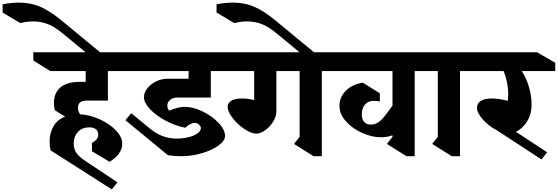

<svg xmlns="http://www.w3.org/2000/svg" viewBox="-314 -1186 4271 1470"><path d="M283 -362Q283 -331 300 -311Q373 -307 448.5 -273Q524 -239 573 -188Q622 -137 622 -85Q622 -8 525 53L390 -28V-91Q415 -105 426.5 -120.5Q438 -136 438 -155Q438 -182 420 -196.5Q402 -211 369 -211Q316 -211 283.5 -177Q251 -143 250 -87Q250 -40 277 -7Q304 26 375 70L585 210L542 264L73 -35Q66 -70 66 -103Q66 -171 96.5 -221Q127 -271 185 -293L106 -342Q99 -366 99 -398Q99 -474 148.5 -516.5Q198 -559 293 -559H342V-642H71L-59 -723V-786H624L754 -705V-642H512V-416H351Q283 -416 283 -362Z M150 -1035 464 -776 419 -722 160 -935Q100 -984 48.5 -1003Q-3 -1022 -60 -1022Q-110 -1022 -158 -1009L-294 -1090V-1153Q-229 -1166 -168 -1166Q-81 -1166 -8.5 -1135.5Q64 -1105 150 -1035Z M967 -378Q967 -357 981 -339Q1022 -355 1048.5 -361.5Q1075 -368 1099 -368Q1165 -368 1238 -332.5Q1311 -297 1360 -244.5Q1409 -192 1409 -145Q1409 -109 1359.5 -72.5Q1310 -36 1231.5 -13Q1153 10 1073 10Q1021 10 971 2L646 -266L691 -319L837 -199Q928 -125 1037 -125Q1088 -125 1131 -136Q1174 -147 1199 -165.5Q1224 -184 1224 -205Q1224 -219 1209.5 -232Q1195 -245 1178 -245Q1143 -245 1105 -208Q1027 -223 953.5 -262.5Q880 -302 834 -351Q788 -400 788 -442Q788 -477 814 -510Q840 -543 881.5 -563Q923 -583 968 -583H1130V-642H628L491 -723V-786H1406L1543 -705V-642H1300V-439H1040Q1010 -439 988.5 -421Q967 -403 967 -378Z M2150 -642V10H2087L1937 -84L1980 -138V-642H1802V-333Q1802 -294 1777.5 -254.5Q1753 -215 1716.5 -189Q1680 -163 1649 -163Q1610 -163 1557.5 -198Q1505 -233 1467 -282Q1429 -331 1429 -368Q1429 -398 1457.5 -415Q1486 -432 1542 -432Q1581 -432 1632 -420V-642H1357L1220 -723V-786H2191L2326 -705V-642Z M1788 -1035 2102 -776 2057 -722 1798 -935Q1738 -984 1686.5 -1003Q1635 -1022 1578 -1022Q1528 -1022 1480 -1009L1344 -1090V-1153Q1409 -1166 1470 -1166Q1557 -1166 1629.5 -1135.5Q1702 -1105 1788 -1035Z M3037 -642H2861V10H2798L2648 -84L2691 -138V-150Q2649 -135 2603 -135Q2534 -135 2459.5 -168Q2385 -201 2335 -256.5Q2285 -312 2285 -376Q2285 -443 2334.5 -492Q2384 -541 2464 -553L2594 -472V-409Q2566 -414 2547 -414Q2504 -414 2480 -385Q2456 -356 2456 -309Q2456 -273 2474 -252.5Q2492 -232 2525 -232Q2554 -232 2578 -247Q2602 -262 2622 -286Q2642 -310 2675 -355Q2680 -363 2684 -368Q2688 -373 2691 -377V-642H2225L2088 -723V-786H2902L3037 -705Z M3208 -642V10H3145L2995 -84L3038 -138V-642H3001L2866 -723V-786H3249L3384 -705V-642Z M3681 -642Q3717 -586 3736.5 -518Q3756 -450 3756 -382Q3756 -312 3721.5 -256.5Q3687 -201 3636 -177L3875 -20L3832 35L3489 -189Q3429 -220 3383.5 -270.5Q3338 -321 3338 -361Q3338 -396 3368 -414Q3398 -432 3451 -432Q3504 -432 3573 -414Q3577 -437 3577 -469Q3577 -512 3567.5 -557.5Q3558 -603 3542 -642H3281L3142 -723V-786H3798L3937 -705V-642Z"/></svg>

Font: InknutAntiqua
Style: Bold
Weight: 700
Designer: Claus Eggers Srensen
Foundry: Claus Eggers Srensen
Version: Version 1.000; ttfautohint (v1.2) -l 7 -r 28 -G 50 -x 13 -D 